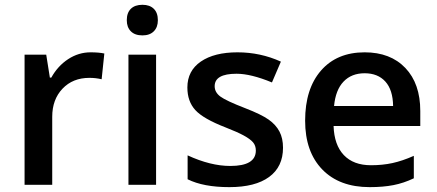

<svg xmlns="http://www.w3.org/2000/svg" viewBox="-20 -767 1813 797"><path d="M356 -549.8Q390.6 -549.8 413.1 -544.9L401.9 -438Q377.4 -443.8 351.1 -443.8Q282.2 -443.8 239.5 -398.9Q196.8 -354 196.8 -282.2V0H82V-540H171.9L187 -444.8H192.9Q219.7 -493.2 262.9 -521.5Q306.2 -549.8 356 -549.8Z M627.9 0H513.2V-540H627.9ZM506.3 -683.1Q506.3 -713.9 523.2 -730.5Q540 -747.1 571.3 -747.1Q601.6 -747.1 618.4 -730.5Q635.3 -713.9 635.3 -683.1Q635.3 -653.8 618.4 -637Q601.6 -620.1 571.3 -620.1Q540 -620.1 523.2 -637Q506.3 -653.8 506.3 -683.1Z M1154.8 -153.8Q1154.8 -74.7 1097.2 -32.5Q1039.6 9.8 932.1 9.8Q824.2 9.8 758.8 -22.9V-122.1Q854 -78.1 936 -78.1Q1042 -78.1 1042 -142.1Q1042 -162.6 1030.3 -176.3Q1018.6 -189.9 991.7 -204.6Q964.8 -219.2 917 -237.8Q823.7 -273.9 790.8 -310.1Q757.8 -346.2 757.8 -403.8Q757.8 -473.1 813.7 -511.5Q869.6 -549.8 965.8 -549.8Q1061 -549.8 1146 -511.2L1108.9 -424.8Q1021.5 -460.9 961.9 -460.9Q871.1 -460.9 871.1 -409.2Q871.1 -383.8 894.8 -366.2Q918.5 -348.6 998 -317.9Q1064.9 -292 1095.2 -270.5Q1125.5 -249 1140.1 -220.9Q1154.8 -192.9 1154.8 -153.8Z M1514.6 9.8Q1388.7 9.8 1317.6 -63.7Q1246.6 -137.2 1246.6 -266.1Q1246.6 -398.4 1312.5 -474.1Q1378.4 -549.8 1493.7 -549.8Q1600.6 -549.8 1662.6 -484.9Q1724.6 -419.9 1724.6 -306.2V-244.1H1364.7Q1367.2 -165.5 1407.2 -123.3Q1447.3 -81.1 1520 -81.1Q1567.9 -81.1 1609.1 -90.1Q1650.4 -99.1 1697.8 -120.1V-26.9Q1655.8 -6.8 1612.8 1.5Q1569.8 9.8 1514.6 9.8ZM1493.7 -462.9Q1439 -462.9 1406 -428.2Q1373 -393.6 1366.7 -327.1H1611.8Q1610.8 -394 1579.6 -428.5Q1548.3 -462.9 1493.7 -462.9Z"/></svg>

Font: f1_52653          
Style: Regular
Weight: 600
Foundry: Ascender Corporation
Version: Version 1.10